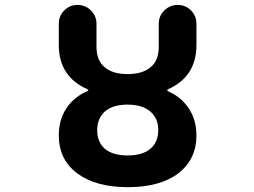

<svg xmlns="http://www.w3.org/2000/svg" viewBox="-20 -776 1040 786"><path d="M295.9 -66.4Q220.7 -123 220.7 -221.7Q220.7 -295.9 262.7 -347.7Q293.9 -384.8 338.9 -403.3Q340.8 -404.3 341.3 -406.7Q341.8 -409.2 338.9 -410.2Q220.7 -461.9 220.7 -591.8V-678.7Q220.7 -710.9 243.2 -733.4Q265.6 -755.9 297.4 -755.9Q329.1 -755.9 352.1 -733.4Q375 -710.9 375 -678.7V-584Q375 -529.3 408.2 -501Q441.4 -472.7 502.4 -472.7Q563.5 -472.7 596.7 -501Q629.9 -528.3 629.9 -584V-678.7Q629.9 -710.9 652.8 -733.4Q675.8 -755.9 707.5 -755.9Q739.3 -755.9 761.7 -733.4Q784.2 -710.9 784.2 -678.7V-591.8Q784.2 -461.9 667 -410.2Q665 -409.2 665 -406.7Q665 -404.3 668 -402.3Q711.9 -383.8 742.2 -346.7Q784.2 -294.9 784.2 -221.7Q784.2 -124 710 -66.4Q634.8 -9.8 503.4 -9.8Q372.1 -9.8 295.9 -66.4ZM410.2 -320.3Q377.9 -292 377.9 -243.2Q377.9 -194.3 409.2 -167Q441.4 -139.6 502.4 -139.6Q563.5 -139.6 595.7 -167Q627.9 -194.3 627.9 -244.1Q627.9 -291 595.7 -319.3Q562.5 -347.7 502.4 -347.7Q442.4 -347.7 410.2 -320.3Z"/></svg>

Font: Rounded-X Mgen+ 1m bold
Style: Bold
Weight: 700
Designer: [Source Han Sans]
Ryoko NISHIZUKA  (kana & ideographs); Paul D. Hunt (Latin, Greek & Cyrillic); Wenlong ZHANG  (bopomofo
Version: Version 1.059.20150602